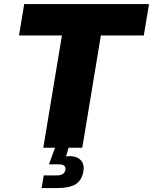

<svg xmlns="http://www.w3.org/2000/svg" viewBox="-20 -748 774 972"><path d="M76.2 -568.4 102.5 -727.5H734.4L708 -568.4H490.7L396.5 0H199.2L293.5 -568.4ZM190.9 204.1 201.2 140.1H267.1Q306.2 140.1 311 111.8Q315.9 84 276.9 84H228L265.6 -19.5H330.6L327.1 0L314.5 43.9Q360.8 38.1 384.8 59.1Q408.7 80.1 402.3 118.2Q394.5 165 363 184.6Q331.5 204.1 268.1 204.1Z"/></svg>

Font: Inter Black
Style: Italic
Weight: 900
Italic angle: -9.39999°
Designer: Rasmus Andersson
Foundry: rsms
Version: Version 4.000;git-a52131595